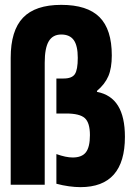

<svg xmlns="http://www.w3.org/2000/svg" viewBox="-20 -760 540 790"><path d="M311 10Q289 10 263.5 6.5Q238 3 212 -4V-126Q232 -119 248.5 -115.5Q265 -112 279 -112Q317 -112 333.5 -133.5Q350 -155 350 -204Q350 -255 329 -274Q308 -293 252 -293H212V-437H242Q276 -437 288 -455Q300 -473 300 -522Q300 -572 283.5 -595Q267 -618 232 -618Q197 -618 180.5 -590Q164 -562 164 -502V0H24V-522Q24 -634 74.5 -687Q125 -740 232 -740Q339 -740 389.5 -689.5Q440 -639 440 -532Q440 -480 426 -447Q412 -414 379 -386V-382Q437 -371 465.5 -325Q494 -279 494 -197Q494 10 311 10Z"/></svg>

Font: M PLUS Code Latin
Style: Bold
Weight: 700
Designer: Coji Morishita
Foundry: UNDERFOREST DESIGN
Version: Version 1.002; ttfautohint (v1.8.3)